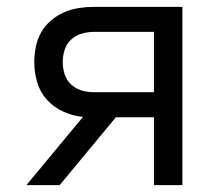

<svg xmlns="http://www.w3.org/2000/svg" viewBox="-20 -540 640 560"><path d="M57 0 222 -199Q192 -202 164.5 -214.5Q137 -227 117 -249Q97 -271 88.5 -300Q80 -329 80 -359Q80 -381 84.5 -403.5Q89 -426 100 -445.5Q111 -465 128.5 -480Q146 -495 166.5 -504Q187 -513 209.5 -516.5Q232 -520 254 -520H512V0H429V-198H318L154 0ZM254 -271H429V-447H254Q236 -447 218.5 -442Q201 -437 187.5 -424.5Q174 -412 168.5 -394.5Q163 -377 163 -359Q163 -341 168.5 -323.5Q174 -306 187.5 -293.5Q201 -281 218.5 -276Q236 -271 254 -271Z"/></svg>

Font: Iosevka SS04 Extended
Style: Regular
Weight: 400
Width: 7
Monospace: yes
Designer: Belleve Invis
Foundry: Belleve Invis
Version: Version 19.0.0; ttfautohint (v1.8.4)